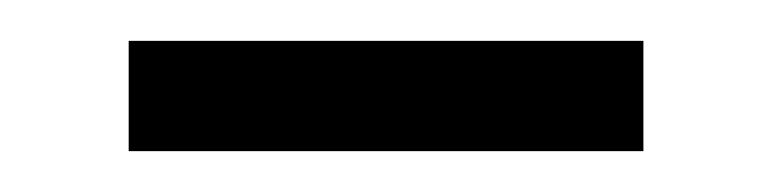

<svg xmlns="http://www.w3.org/2000/svg" viewBox="-20 -311 377 94"><path d="M43 -237H295V-291H43Z"/></svg>

Font: Kiri Minchoo Light
Style: Regular
Weight: 300
Designer: Ryoko NISHIZUKA 西塚涼子 (kana & ideographs); Frank Grießhammer (Latin, Greek & Cyrillic);
akenotsuki.com/eyeben/fonts/ (U+
Foundry: Adobe
akenotsuki.com/eyeben/fonts/
Version: Version 4.002;hotconv 1.0.119;makeotfexe 2.5.65604